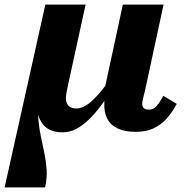

<svg xmlns="http://www.w3.org/2000/svg" viewBox="-57 -560 823 830"><path d="M214 12Q184 12 162.5 3Q141 -6 127 -24.5Q113 -43 106 -70Q99 -97 98 -134L112 -160Q105 -103 108 -57.5Q111 -12 119 26.5Q127 65 134.5 100.5Q142 136 144.5 172.5Q147 209 138 250H-37L139 -540H313L238 -197Q234 -177 231 -162.5Q228 -148 228 -135Q228 -115 239 -103Q250 -91 273 -91Q290 -91 308 -100.5Q326 -110 345 -128Q364 -146 384.5 -171.5Q405 -197 427 -228L429 -174Q404 -136 378.5 -102Q353 -68 326.5 -42.5Q300 -17 272 -2.5Q244 12 214 12ZM530 10Q483 10 452 -4.5Q421 -19 406.5 -47Q392 -75 394 -116Q394 -123 394.5 -129.5Q395 -136 396 -142.5Q397 -149 398 -153L389 -146L474 -540H650L570 -169Q566 -154 563.5 -143Q561 -132 559.5 -125Q558 -118 558 -111Q558 -98 565.5 -92Q573 -86 586 -86Q600 -86 610 -93Q620 -100 629.5 -113.5Q639 -127 649 -146L707 -111Q688 -75 663.5 -47.5Q639 -20 606.5 -5Q574 10 530 10Z"/></svg>

Font: Roboto Serif
Style: Bold Italic
Weight: 700
Italic angle: -10°
Designer: Greg Gazdowicz
Foundry: Commercial Type
Version: Version 1.008